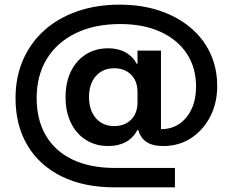

<svg xmlns="http://www.w3.org/2000/svg" viewBox="-20 -705 990 825"><path d="M473.3 100Q340 100 244.6 52.9Q149.2 5.8 97.9 -80.4Q46.7 -166.7 46.7 -283.3Q46.7 -373.3 78.8 -447.1Q110.8 -520.8 170 -574.2Q229.2 -627.5 311.7 -656.2Q394.2 -685 494.2 -685Q587.5 -685 664.2 -659.6Q740.8 -634.2 796.7 -587.9Q852.5 -541.7 882.9 -477.5Q913.3 -413.3 913.3 -335Q913.3 -261.7 882.9 -203.3Q852.5 -145 800.4 -111.2Q748.3 -77.5 681.7 -77.5Q635.8 -77.5 609.6 -95Q583.3 -112.5 574.2 -146.7H570.8Q552.5 -112.5 520.8 -95Q489.2 -77.5 445 -77.5Q390.8 -77.5 349.2 -103.8Q307.5 -130 284.6 -177.5Q261.7 -225 261.7 -287.5Q261.7 -350.8 284.6 -397.9Q307.5 -445 348.8 -471.2Q390 -497.5 445 -497.5Q487.5 -497.5 518.8 -480.4Q550 -463.3 567.5 -430.8H570.8V-487.5H671.7V-150Q717.5 -150 751.2 -173.3Q785 -196.7 803.8 -237.9Q822.5 -279.2 822.5 -332.5Q822.5 -414.2 782.5 -474.6Q742.5 -535 669.6 -568.3Q596.7 -601.7 496.7 -601.7Q386.7 -601.7 305.8 -562.5Q225 -523.3 181.2 -452.1Q137.5 -380.8 137.5 -283.3Q137.5 -190.8 176.7 -123.3Q215.8 -55.8 291.2 -19.6Q366.7 16.7 474.2 16.7H731.7V100ZM470.8 -163.3Q515.8 -163.3 543.3 -190.8Q570.8 -218.3 570.8 -265V-310Q570.8 -356.7 543.3 -384.2Q515.8 -411.7 470.8 -411.7Q421.7 -411.7 392.1 -378.3Q362.5 -345 362.5 -287.5Q362.5 -230.8 392.1 -197.1Q421.7 -163.3 470.8 -163.3Z"/></svg>

Font: Funnel Display Light Medium
Style: Regular
Weight: 500
Version: Version 1.000